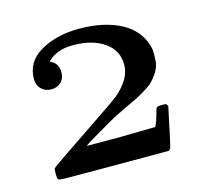

<svg xmlns="http://www.w3.org/2000/svg" viewBox="-75 -534 649 616"><g transform="rotate(-15 250.0 -226.5)"><path d="M55 -334Q55 -392 108.5 -422.5Q162 -453 236 -453Q320 -453 376.5 -422.5Q433 -392 447 -331Q448 -325 448 -307Q448 -286 446 -280Q442 -263 432 -248.5Q422 -234 412.5 -225Q403 -216 383.5 -204.5Q364 -193 353 -187.5Q342 -182 316 -170Q310 -167 300.5 -162.5Q291 -158 285 -155Q279 -152 277 -151Q269 -147 216 -116Q163 -85 163 -84Q163 -83 267 -83L382 -85H391Q398 -96 406 -126Q410 -142 413 -145Q416 -148 429 -148Q441 -148 443.5 -147Q446 -146 449 -139Q422 -9 420 -7Q420 -6 414 0H233Q94 0 70.5 -0.5Q47 -1 46 -5Q46 -5 46 -6Q44 -8 44 -24Q44 -39 46 -41Q47 -44 215 -157Q279 -200 294 -212Q347 -257 347 -304Q347 -352 307.5 -379.5Q268 -407 203 -407Q150 -407 120 -377Q118 -375 123 -373Q146 -362 146 -332Q146 -313 133.5 -300.5Q121 -288 101 -288Q81 -288 68 -301Q55 -314 55 -334Z"/></g></svg>

Font: KaTeX_Math
Style: Italic
Weight: 400
Version: Version 3699957226